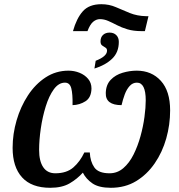

<svg xmlns="http://www.w3.org/2000/svg" viewBox="-20 -883 849 913"><path d="M327 -735Q344 -796 374 -829.5Q404 -863 462 -863Q499 -863 531 -849Q563 -835 597.5 -821Q632 -807 675 -806H686L669 -735H652Q615 -735 586.5 -743.5Q558 -752 536 -763.5Q514 -775 494.5 -783.5Q475 -792 455 -792Q438 -792 423 -779.5Q408 -767 396 -735ZM435 -594Q489 -615 489 -642Q489 -652 481.5 -656.5Q474 -661 466 -666.5Q458 -672 458 -686Q458 -706 470 -717Q482 -728 501 -728Q521 -728 533 -716Q545 -704 545 -684Q545 -634 513 -603.5Q481 -573 429 -557ZM219 10Q130 10 85 -39.5Q40 -89 40 -180Q40 -246 59 -311Q78 -376 113 -429.5Q148 -483 197 -515Q246 -547 306 -547Q333 -547 358 -537Q383 -527 399 -508Q415 -489 415 -462Q414 -419 386.5 -401.5Q359 -384 325 -383Q326 -436 319 -463Q312 -490 289 -490Q259 -490 236 -458.5Q213 -427 197.5 -377Q182 -327 174 -272Q166 -217 166 -170Q166 -117 185.5 -88Q205 -59 243 -59Q297 -59 329 -87Q361 -115 381 -158H407Q409 -115 428.5 -87Q448 -59 501 -59Q538 -59 566.5 -83.5Q595 -108 615 -148Q635 -188 648 -235Q661 -282 667 -327Q673 -372 673 -406Q673 -490 631 -490Q611 -490 596.5 -474Q582 -458 573 -433.5Q564 -409 558 -383Q481 -383 483 -441Q484 -480 506.5 -503.5Q529 -527 563 -537Q597 -547 630 -547Q701 -547 745 -498.5Q789 -450 789 -358Q789 -290 770.5 -224.5Q752 -159 715.5 -106Q679 -53 627 -21.5Q575 10 507 10Q450 10 419.5 -11Q389 -32 374 -62Q347 -32 311 -11Q275 10 219 10Z"/></svg>

Font: Noto Serif ExtraCondensed
Style: Bold Italic
Weight: 700
Width: 2
Italic angle: -12°
Designer: Monotype Design Team
Foundry: Monotype Imaging Inc.
Version: Version 2.013; ttfautohint (v1.8.4.7-5d5b)